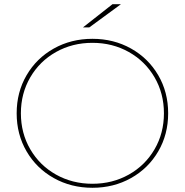

<svg xmlns="http://www.w3.org/2000/svg" viewBox="-20 -887 876 910"><path d="M418 3Q317 3 235 -43Q153 -89 106 -169.5Q59 -250 59 -350Q59 -450 106 -530.5Q153 -611 235 -657Q317 -703 418 -703Q519 -703 601 -657Q683 -611 730 -530.5Q777 -450 777 -350Q777 -250 730 -169.5Q683 -89 601 -43Q519 3 418 3ZM418 -16Q513 -16 590.5 -59.5Q668 -103 712.5 -179.5Q757 -256 757 -350Q757 -444 712.5 -520.5Q668 -597 590.5 -640.5Q513 -684 418 -684Q323 -684 245.5 -640.5Q168 -597 123.5 -520.5Q79 -444 79 -350Q79 -256 123.5 -179.5Q168 -103 245.5 -59.5Q323 -16 418 -16ZM513 -867H553L403 -757H373Z"/></svg>

Font: Montserrat
Style: Regular
Weight: 400
Designer: Julieta Ulanovsky
Foundry: Julieta Ulanovsky
Version: Version 8.000